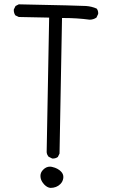

<svg xmlns="http://www.w3.org/2000/svg" viewBox="-20 -766 540 904"><path d="M280.3 -681.2Q343.3 -681.2 401.9 -673.3Q419.4 -673.3 434.1 -683.1L441.9 -699.7Q442.4 -701.7 442.4 -703.1Q442.4 -716.8 435.1 -725.6Q412.1 -735.8 385 -737.8Q357.9 -739.7 68.4 -745.6L53.2 -737.8L45.4 -722.2Q44.9 -720.2 44.9 -718.8Q44.9 -704.6 52.2 -693.8L68.4 -686L211.4 -683.1L199.7 -49.3Q200.7 -41 203.4 -36.1Q206.1 -31.2 208.5 -28.3L225.1 -20Q227.1 -19.5 228.5 -19.5Q242.2 -19.5 252.4 -26.9L260.3 -43L272 -681.2ZM278.3 67.4Q278.3 52.7 267.1 41.5Q251.5 25.9 227.5 20.5Q221.2 18.6 215.3 18.6Q197.3 18.6 183.1 33.2Q170.4 45.9 170.4 62.5Q170.4 82.5 186 100.1L189 103.5Q202.6 117.2 217.3 118.7Q246.1 118.7 264.2 100.6Q275.4 89.4 277.8 73.7Q278.3 70.3 278.3 67.4Z"/></svg>

Font: NaikaiFont
Style: Light
Weight: 300
Version: Version 1.89